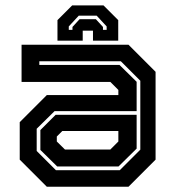

<svg xmlns="http://www.w3.org/2000/svg" viewBox="-20 -710 666 730"><path d="M158 0 55 -103V-245.5L158 -348.5H430V-368L399.5 -398.5H62V-540H468.5L571.5 -437V-103L468.5 0ZM197.5 -77 133.5 -140V-215.5L191.5 -273.5H499.5V-145L430.5 -77ZM192.5 -63H435.5L513.5 -141V-403L439.5 -477H129.5V-463H434.5L499.5 -399V-287.5H187.5L119.5 -220.5V-136ZM227 -141.5H399.5L430 -172V-212H217L196 -191V-172ZM373.5 -689.5 429.5 -633.5V-555.5H333.5V-593.5H294.5V-555.5H198.5V-633.5L254.5 -689.5ZM347.5 -650.5H279.5L241.5 -609.5V-596.5H255.5V-607.5L282.5 -637H344.5L371.5 -607.5V-596.5H385.5V-609.5Z"/></svg>

Font: Tourney Thin
Style: Regular
Weight: 100
Designer: Tyler Finck
Foundry: Etcetera Type Co
Version: Version 1.015